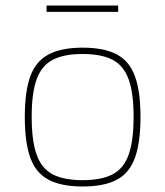

<svg xmlns="http://www.w3.org/2000/svg" viewBox="-20 -665 600 697"><path d="M280 -492Q358 -492 404 -467.5Q450 -443 470 -388Q490 -333 490 -241Q490 -148 470 -92.5Q450 -37 404 -12.5Q358 12 280 12Q203 12 156.5 -12.5Q110 -37 90 -92.5Q70 -148 70 -240Q70 -333 90 -388Q110 -443 156.5 -467.5Q203 -492 280 -492ZM280 -469Q212 -469 171.5 -448Q131 -427 113 -377Q95 -327 95 -241Q95 -154 113 -103.5Q131 -53 171.5 -32Q212 -11 280 -11Q348 -11 388.5 -32Q429 -53 447 -103.5Q465 -154 465 -241Q465 -327 447 -377Q429 -427 388.5 -448Q348 -469 280 -469ZM409 -645V-622H149V-645Z"/></svg>

Font: Exo 2 Thin
Style: Regular
Weight: 250
Designer: Natanael Gama
Foundry: Natanael Gama
Version: Version 2.010